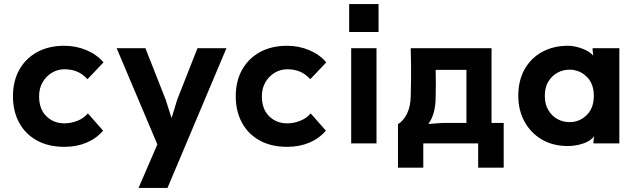

<svg xmlns="http://www.w3.org/2000/svg" viewBox="-20 -708 3134 948"><path d="M414 -148 489 -63Q456 -24 407 -3.5Q358 17 298 17Q219 17 162 -14.5Q105 -46 74.5 -102.5Q44 -159 44 -233Q44 -307 75 -363Q106 -419 163 -450.5Q220 -482 298 -482Q355 -482 406.5 -460.5Q458 -439 491 -400L412 -317Q388 -343 360.5 -354.5Q333 -366 298 -366Q265 -366 236.5 -349Q208 -332 190.5 -302Q173 -272 173 -233Q173 -169 209 -134Q245 -99 298 -99Q330 -99 362 -111.5Q394 -124 414 -148Z M1098 -470 807 220H664L757 5L556 -470H698L798 -216L827 -125L855 -216L955 -470Z M1514 -148 1589 -63Q1556 -24 1507 -3.5Q1458 17 1398 17Q1319 17 1262 -14.5Q1205 -46 1174.5 -102.5Q1144 -159 1144 -233Q1144 -307 1175 -363Q1206 -419 1263 -450.5Q1320 -482 1398 -482Q1455 -482 1506.5 -460.5Q1558 -439 1591 -400L1512 -317Q1488 -343 1460.5 -354.5Q1433 -366 1398 -366Q1365 -366 1336.5 -349Q1308 -332 1290.5 -302Q1273 -272 1273 -233Q1273 -169 1309 -134Q1345 -99 1398 -99Q1430 -99 1462 -111.5Q1494 -124 1514 -148Z M1704 -688H1849V-550H1704ZM1839 -470V0H1714V-470Z M1945 120V-95Q1971 -110 1989 -145.5Q2007 -181 2008 -233Q2009 -278 2009.5 -315Q2010 -352 2009.5 -388.5Q2009 -425 2008 -470H2407V-101H2467V120H2341V0H2070V120ZM2131 -363Q2132 -328 2132 -297Q2132 -266 2131 -227Q2131 -191 2123 -157.5Q2115 -124 2095 -96L2165 -101H2283V-363Z M2784 -482Q2818 -482 2856 -467.5Q2894 -453 2909 -433L2906 -461V-470H3038V0H2910V-5L2913 -35Q2897 -12 2859.5 0.5Q2822 13 2784 13Q2709 13 2654 -20Q2599 -53 2569 -109Q2539 -165 2539 -235Q2539 -311 2570.5 -366.5Q2602 -422 2657.5 -452Q2713 -482 2784 -482ZM2792 -105Q2841 -105 2876.5 -139.5Q2912 -174 2912 -235Q2912 -295 2876.5 -329.5Q2841 -364 2792 -364Q2760 -364 2732.5 -349Q2705 -334 2687.5 -305.5Q2670 -277 2670 -235Q2670 -193 2687.5 -164Q2705 -135 2732.5 -120Q2760 -105 2792 -105Z"/></svg>

Font: Kreadon
Style: Bold
Weight: 700
Designer: Reiya WATANABE
Foundry: StudioGnu
Version: Version 1.003; ttfautohint (v1.8.4.7-5d5b);gftools[0.9.32]